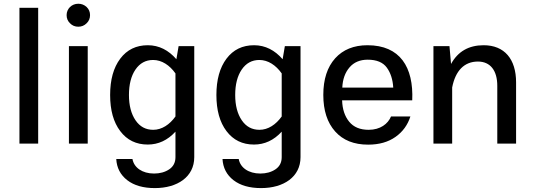

<svg xmlns="http://www.w3.org/2000/svg" viewBox="-20 -757 2812 1012"><path d="M181.2 -715.8H82.5V0H181.2Z M331.1 -677.2C331.1 -660.2 336.9 -646 349.1 -634.3C360.8 -622.1 375.5 -616.2 392.6 -616.2C409.7 -616.2 424.3 -622.1 436.5 -634.3C448.7 -646 454.6 -660.2 454.6 -677.2C454.6 -694.3 448.7 -708.5 436.5 -720.2C424.3 -731.4 409.7 -737.3 392.6 -737.3C357.9 -737.3 331.1 -710.9 331.1 -677.2ZM343.3 0H442.4V-513.7H343.3Z M560.5 -256.3C560.5 -176.3 578.1 -112.8 613.8 -65.9C649.4 -18.6 697.8 4.9 758.8 4.9C814.5 4.9 863.3 -17.6 904.8 -63V71.3C904.8 99.6 893.6 121.1 871.6 135.7C849.6 150.4 822.8 157.7 792 157.7C730 157.7 686 126.5 678.2 81.1H592.8C595.2 127.4 614.7 165 650.9 192.9C687 220.7 735.4 234.4 796.4 234.4C915 234.4 1003.9 175.3 1003.9 71.3V-513.7H921.4L909.7 -444.8C868.7 -492.2 818.4 -518.6 759.3 -518.6C697.8 -518.6 649.4 -495.1 613.8 -447.8C578.1 -400.4 560.5 -336.4 560.5 -256.3ZM659.7 -256.3C659.7 -311.5 670.9 -356.4 693.8 -390.1C716.8 -423.8 747.6 -440.9 787.1 -440.9C832.5 -440.9 874 -413.6 904.8 -370.1V-143.1C874 -100.1 833 -72.8 787.6 -72.8C748 -72.8 717.3 -89.4 694.3 -123C671.4 -156.7 659.7 -201.2 659.7 -256.3Z M1120.6 -256.3C1120.6 -176.3 1138.2 -112.8 1173.8 -65.9C1209.5 -18.6 1257.8 4.9 1318.8 4.9C1374.5 4.9 1423.3 -17.6 1464.8 -63V71.3C1464.8 99.6 1453.6 121.1 1431.6 135.7C1409.7 150.4 1382.8 157.7 1352.1 157.7C1290 157.7 1246.1 126.5 1238.3 81.1H1152.8C1155.3 127.4 1174.8 165 1210.9 192.9C1247.1 220.7 1295.4 234.4 1356.4 234.4C1475.1 234.4 1564 175.3 1564 71.3V-513.7H1481.4L1469.7 -444.8C1428.7 -492.2 1378.4 -518.6 1319.3 -518.6C1257.8 -518.6 1209.5 -495.1 1173.8 -447.8C1138.2 -400.4 1120.6 -336.4 1120.6 -256.3ZM1219.7 -256.3C1219.7 -311.5 1231 -356.4 1253.9 -390.1C1276.9 -423.8 1307.6 -440.9 1347.2 -440.9C1392.6 -440.9 1434.1 -413.6 1464.8 -370.1V-143.1C1434.1 -100.1 1393.1 -72.8 1347.7 -72.8C1308.1 -72.8 1277.3 -89.4 1254.4 -123C1231.4 -156.7 1219.7 -201.2 1219.7 -256.3Z M2152.8 -228C2160.6 -403.3 2088.4 -518.6 1917 -518.6C1845.2 -518.6 1788.1 -495.6 1746.6 -449.7C1705.1 -403.3 1684.1 -339.4 1684.1 -256.8C1684.1 -174.3 1705.1 -110.4 1746.6 -64C1788.1 -17.6 1845.7 5.4 1920.4 5.4C1978.5 5.4 2026.4 -8.3 2064.9 -35.6C2103 -62.5 2128.9 -98.6 2143.1 -143.1H2041C2024.9 -104 1984.4 -72.8 1923.3 -72.8C1877.9 -72.8 1843.8 -86.9 1820.3 -115.7C1796.9 -144.5 1784.7 -181.6 1783.2 -228ZM1784.2 -295.4C1786.1 -338.9 1798.8 -374.5 1822.3 -401.9C1845.2 -428.7 1877.4 -442.4 1918 -442.4C1965.3 -442.4 1999 -428.2 2019 -400.4C2039.1 -372.6 2050.3 -337.4 2052.7 -295.4Z M2363.3 -295.9C2380.4 -384.3 2427.2 -432.6 2499 -432.6C2564.9 -432.6 2601.1 -384.8 2601.1 -304.7V0H2700.2V-322.8C2700.2 -445.8 2638.7 -518.6 2529.3 -518.6C2450.7 -518.6 2393.6 -485.8 2357.4 -419.9L2349.1 -513.7H2264.6V0H2363.3Z"/></svg>

Font: Estedad Medium
Style: Regular
Weight: 500
Designer: Amin Abedi
Version: Version 7.3